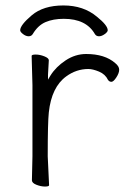

<svg xmlns="http://www.w3.org/2000/svg" viewBox="-20 -679 470 704"><path d="M159 -458 156 -405V-387L165 -402Q185 -434 220.5 -457.5Q256 -481 296 -481Q364 -481 402 -448Q417 -436 417 -423.5Q417 -411 406.5 -395Q396 -379 388.5 -379Q381 -379 376 -386Q366 -407 343 -416.5Q320 -426 304 -426Q260 -426 223 -399Q169 -360 159 -267Q155 -230 155 -106Q155 -106 160 0Q160 5 145 5Q130 5 113.5 -1.5Q97 -8 97 -18L99 -106V-367L96 -474Q96 -479 111 -479Q126 -479 142.5 -472.5Q159 -466 159 -458ZM376 -386Q376 -387 376 -387ZM100 -554Q95 -546 85 -546Q75 -546 64.5 -554Q54 -562 54 -568Q54 -587 96.5 -623Q139 -659 212.5 -659Q286 -659 335 -618Q375 -586 375 -568Q375 -562 364 -554Q353 -546 343 -546Q333 -546 328 -554Q296 -610 214 -610Q175 -610 147 -598Q119 -586 100 -554Z"/></svg>

Font: LXGW WenKai Light
Style: Regular
Weight: 300
Designer: LXGW / Fontworks Inc.
Foundry: LXGW / Fontworks Inc.
Version: Version 1.501; October 10, 2024